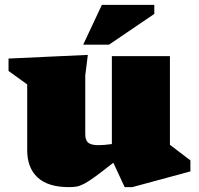

<svg xmlns="http://www.w3.org/2000/svg" viewBox="-20 -752 817 787"><path d="M329.5 -201.5Q329.5 -177.5 341.5 -167.2Q353.5 -157 383.5 -157Q393.5 -157 407.5 -158Q421.5 -159 438.5 -161.5V-522H676.5V-158.5L760.5 -94.5V-49.5L522.5 15H491L444.5 -85Q398.5 -48.5 370.2 -28Q342 -7.5 324.5 1.5Q307 10.5 293.5 12.8Q280 15 262.5 15Q176.5 15 134 -24.8Q91.5 -64.5 91.5 -136V-406L15 -461V-512L340 -527L329.5 -443ZM321 -569 397.5 -732H612.5V-695L427 -569Z"/></svg>

Font: Newsreader 6pt ExtraBold
Style: Regular
Weight: 800
Designer: Hugues Gentile
Foundry: Production Type
Version: Version 1.003; ttfautohint (v1.8.3)